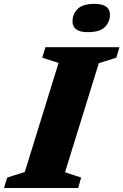

<svg xmlns="http://www.w3.org/2000/svg" viewBox="-47 -944 620 964"><path d="M247 -628 165 -654.5 181 -707H552.5L537 -654.5L449 -626.5L279.5 -79L360.5 -52.5L345.5 0H-27L-11 -52.5L77.5 -80.5ZM394 -782.5Q317 -782.5 317 -837Q317 -872.5 342.2 -898.5Q367.5 -924.5 427.5 -924.5Q505 -924.5 505 -870.5Q505 -834.5 479.8 -808.5Q454.5 -782.5 394 -782.5Z"/></svg>

Font: Newsreader 6pt
Style: Bold Italic
Weight: 700
Italic angle: -17°
Designer: Hugues Gentile
Foundry: Production Type
Version: Version 1.003; ttfautohint (v1.8.3)